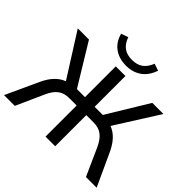

<svg xmlns="http://www.w3.org/2000/svg" viewBox="-218 -1160 1389 1389"><g transform="rotate(45 476.0 -466.0)"><path d="M111.8 0 205.6 -209C240.7 -288.1 282.2 -318.4 351.6 -318.4H426.3V0H524.9V-318.4H599.6C667.5 -318.4 709.5 -288.1 746.1 -209L839.8 0H949.2L833 -252.4C800.8 -320.3 760.3 -365.7 704.1 -387.2L913.6 -718.8H799.8L608.4 -403.8H524.9V-718.8H426.3V-403.8H343.8L151.9 -718.8H37.6L247.1 -387.7C191.9 -366.2 150.4 -322.3 117.7 -252.4L1.5 0ZM475.1 -774.4C565.9 -774.4 634.3 -820.3 665 -913.1L611.8 -931.2C585 -864.3 544.4 -834.5 475.1 -834.5C407.2 -834.5 364.7 -864.7 340.8 -932.1L286.6 -913.1C309.1 -825.7 377 -774.4 475.1 -774.4Z"/></g></svg>

Font: Winston
Style: Regular
Weight: 400
Designer: Vernon Adams, Kim Jin-seong, David Berlow, Cristiano Sobral
Foundry: The Winston Project Authors
Version: Version 3.004